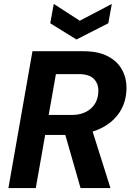

<svg xmlns="http://www.w3.org/2000/svg" viewBox="-20 -962 672 982"><path d="M23 0 146 -700H407Q482 -700 531 -674.5Q580 -649 603.5 -606.5Q627 -564 627 -514Q627 -440 590 -385.5Q553 -331 487 -301.5Q421 -272 335 -272H211L163 0ZM392 0 304 -307H448L545 0ZM229 -374H346Q408 -374 445.5 -407.5Q483 -441 483 -499Q483 -536 459 -559.5Q435 -583 382 -583H266ZM552 -942 534 -843 371 -760 237 -843 255 -942 388 -856Z"/></svg>

Font: DM Sans 24pt ExtraBold
Style: Italic
Weight: 800
Italic angle: -10°
Designer: Colophon Foundry, Jonny Pinhorn
Foundry: Colophon Foundry
Version: Version 4.004;gftools[0.9.30]